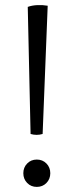

<svg xmlns="http://www.w3.org/2000/svg" viewBox="-20 -719 289 754"><path d="M100.1 -192.9 89 -691.9Q105.5 -697.9 126.4 -698.9Q147.2 -699.9 167.3 -696.5L147.4 -192.9Q124.2 -185.9 100.1 -192.9ZM124.5 15Q101.8 15 86.7 -0.5Q71.6 -16 71.6 -38.7Q71.6 -61.5 86.7 -76.9Q101.8 -92.4 124.5 -92.4Q147.3 -92.4 162.4 -76.9Q177.5 -61.5 177.5 -38.7Q177.5 -16 162.4 -0.5Q147.3 15 124.5 15Z"/></svg>

Font: Karma Variable Light
Style: Regular
Weight: 300
Designer: Joana Correia
Foundry: Indian Type Foundry
Version: Version 3.000